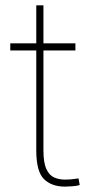

<svg xmlns="http://www.w3.org/2000/svg" viewBox="-20 -691 356 721"><path d="M263.2 -528.3V-501.5H143.1V-126.5Q143.1 -80.1 154.1 -56.4Q165 -32.7 183.3 -24.7Q201.7 -16.6 222.7 -16.6Q237.8 -16.6 249.5 -17.8Q261.2 -19 274.9 -21L279.3 3.9Q268.6 7.3 251.5 8.5Q234.4 9.8 224.1 9.8Q173.8 9.8 145 -18.6Q116.2 -46.9 116.2 -126.5V-501.5H18.6V-528.3H116.2V-670.9H143.1V-528.3Z"/></svg>

Font: Vazirmatn RD Thin
Style: Regular
Weight: 100
Designer: Saber Rastikerdar
Foundry: Saber Rastikerdar
Version: Version 32.102